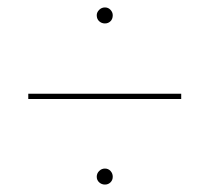

<svg xmlns="http://www.w3.org/2000/svg" viewBox="-20 -489 553 516"><path d="M240 -448Q240 -456 246.5 -462.5Q253 -469 262 -469Q271 -469 277 -462.5Q283 -456 283 -448Q283 -438 277 -432Q271 -426 262 -426Q253 -426 246.5 -432Q240 -438 240 -448ZM56 -237H467V-223H56ZM240 -14Q240 -23 246.5 -29.5Q253 -36 262 -36Q271 -36 277 -29.5Q283 -23 283 -14Q283 -5 277 1Q271 7 262 7Q253 7 246.5 1Q240 -5 240 -14Z"/></svg>

Font: Ysabeau Thin
Style: Italic
Weight: 200
Italic angle: -12°
Designer: Christian Thalmann (Catharsis Fonts)
Version: Version 0.003